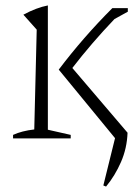

<svg xmlns="http://www.w3.org/2000/svg" viewBox="-20 -509 513 706"><path d="M28 0V-13Q61 -28 106 -33L115 -400L66 -455Q90 -468 112.5 -476.5Q135 -485 156 -489V-32L240 -13V0ZM196 -253Q286 -372 393 -479H450V-466L401 -439Q317 -351 246 -259L449 -21Q447 36 425 86.5Q403 137 370 177L360 173L403 -1Z"/></svg>

Font: Piazzolla ExtraLight
Style: Regular
Weight: 200
Designer: Juan Pablo del Peral
Foundry: Huerta Tipografica
Version: Version 1.330